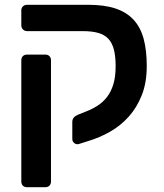

<svg xmlns="http://www.w3.org/2000/svg" viewBox="-20 -591 685 802"><path d="M308 11Q298 13 290 6.5Q282 0 282 -11V-82Q282 -102 306 -112L341 -126Q367 -136 389 -150.5Q411 -165 427.5 -186.5Q444 -208 453.5 -239Q463 -270 463 -314Q463 -355 456 -383Q449 -411 433 -428.5Q417 -446 390.5 -453.5Q364 -461 325 -461H93Q83 -461 76 -468Q69 -475 69 -485V-548Q69 -558 76 -564.5Q83 -571 93 -571H348Q416 -571 462.5 -555.5Q509 -540 538 -508.5Q567 -477 580 -429Q593 -381 593 -315Q593 -246 572.5 -194Q552 -142 518 -104Q484 -66 440 -41Q396 -16 349 -2ZM93 191Q82 191 75.5 184.5Q69 178 69 167V-339Q69 -350 75.5 -356.5Q82 -363 93 -363H169Q180 -363 186.5 -356.5Q193 -350 193 -339V167Q193 178 186.5 184.5Q180 191 169 191Z"/></svg>

Font: Fz Rubik Med
Style: Regular
Weight: 500
Designer: Hubert and Fischer
Foundry: Hubert and Fischer
Version: Vit hóa bi FontZin.com